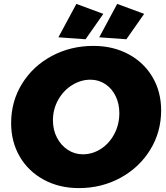

<svg xmlns="http://www.w3.org/2000/svg" viewBox="-20 -949 849 983"><path d="M805 -384Q805 -273 749 -182Q693 -91 596.5 -38.5Q500 14 384 14Q283 14 204 -29Q125 -72 81 -147.5Q37 -223 37 -319Q37 -430 93 -520.5Q149 -611 245.5 -662.5Q342 -714 458 -714Q559 -714 638 -671.5Q717 -629 761 -554Q805 -479 805 -384ZM251 -333Q251 -284 271.5 -244.5Q292 -205 327 -182Q362 -159 404 -159Q454 -159 497 -187Q540 -215 565.5 -263.5Q591 -312 591 -370Q591 -418 572 -457Q553 -496 519 -518.5Q485 -541 443 -541Q394 -541 349.5 -513.5Q305 -486 278 -438Q251 -390 251 -333ZM371 -929 509 -878 418 -748 279 -758ZM580 -929 718 -878 627 -748 488 -758Z"/></svg>

Font: Gontserrat ExtraBold
Style: Italic
Weight: 800
Italic angle: -11.3°
Designer: Julieta Ulanovsky
Foundry: Julieta Ulanovsky
Version: Version 6.001